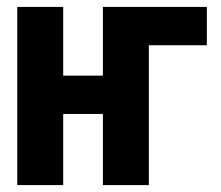

<svg xmlns="http://www.w3.org/2000/svg" viewBox="-20 -536 640 556"><path d="M30 0H163V-206H278V0H411V-405H579V-516H278V-317H163V-516H30Z"/></svg>

Font: IBM Plex Mono
Style: Bold
Weight: 700
Monospace: yes
Designer: Mike Abbink, Paul van der Laan, Pieter van Rosmalen
Foundry: Bold Monday
Version: Version 2.004